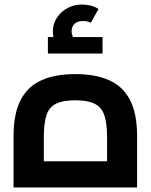

<svg xmlns="http://www.w3.org/2000/svg" viewBox="-20 -830 667 850"><path d="M40 0V-227Q40 -326 71 -386.5Q102 -447 163 -474.5Q224 -502 313 -502Q403 -502 464 -474.5Q525 -447 556 -386.5Q587 -326 587 -227V0ZM174 -56 110 -116H517L454 -56V-224Q454 -284 442 -319.5Q430 -355 399.5 -370.5Q369 -386 313 -386Q258 -386 227.5 -370.5Q197 -355 185.5 -319.5Q174 -284 174 -224ZM253 -601Q234 -624 224 -645Q214 -666 214 -690Q214 -724 232 -751.5Q250 -779 279 -794.5Q308 -810 343 -810Q362 -810 382 -805Q402 -800 416 -790L382 -729Q373 -734 364.5 -735.5Q356 -737 347 -737Q323 -737 310 -724.5Q297 -712 297 -691Q297 -679 302 -668Q307 -657 317 -644ZM192 -593V-666H434V-593Z"/></svg>

Font: Cairo Play
Style: Bold
Weight: 700
Version: Version 3.119